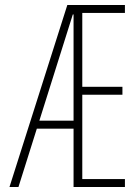

<svg xmlns="http://www.w3.org/2000/svg" viewBox="-20 -750 540 770"><path d="M18 0 250 -730H481V-698H310V-402H471V-370H310V-32H481V0H275V-692H272L54 0ZM114 -234V-266H292V-234Z"/></svg>

Font: M PLUS 1 Code ExtraLight
Style: Regular
Weight: 250
Designer: Coji Morishita
Foundry: UNDERFOREST DESIGN
Version: Version 1.002